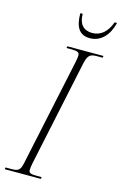

<svg xmlns="http://www.w3.org/2000/svg" viewBox="-155 -959 643 1016"><g transform="rotate(15 167.0 -450.5)"><path d="M235 -786C296 -786 338 -833 354 -901H341C321 -846 287 -816 240 -816C192 -816 166 -846 166 -901H153C153 -828 176 -786 235 -786ZM-20 0H178L180 -10H155C125 -10 109 -12 109 -30C109 -37 111 -54 114 -68L237 -649C248 -698 262 -704 300 -704H328L330 -714H132L130 -704H157C187 -704 201 -700 201 -683C201 -675 200 -665 196 -646L71 -58C62 -14 49 -10 10 -10H-18Z"/></g></svg>

Font: Noto Serif Display ExtraCondensed ExtraLight
Style: Italic
Weight: 200
Width: 2
Italic angle: -12°
Designer: Monotype Design Team
Foundry: Monotype Imaging Inc.
Version: Version 2.009